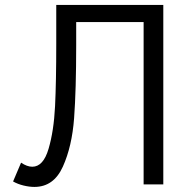

<svg xmlns="http://www.w3.org/2000/svg" viewBox="-20 -726 769 756"><path d="M115.5 10Q95.5 10 72.8 4.5Q50 -1 31.5 -11.5L63 -85.5Q86.5 -69.5 107 -69.5Q150.5 -69.5 171.2 -140Q192 -210.5 196.8 -307.8Q201.5 -405 201.5 -554V-706.5H623V0H545.5V-639H280V-548Q280 -372.5 271.8 -261Q263.5 -149.5 227.5 -69.8Q191.5 10 115.5 10Z"/></svg>

Font: Acari Sans
Style: Regular
Weight: 400
Designer: Alfredo Marco Pradil and Stefan Peev (font) & Cristiano Sobral (main changes)
Foundry: Alfredo Marco Pradil and Stefan Peev (font) & Cristiano Sobral (main changes)
Version: Version 1.063; ttfautohint (v1.8.3)